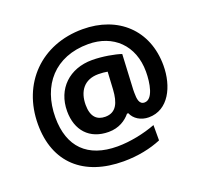

<svg xmlns="http://www.w3.org/2000/svg" viewBox="-135 -869 1167 1108"><g transform="rotate(-20 448.5 -315.0)"><path d="M443 84C531 84 611 67 675 40V-54C604 -27 516 -9 439 -9C256 -9 158 -108 158 -288C158 -486 276 -622 480 -622C633 -622 740 -521 740 -359C740 -289 724 -194 672 -194C639 -194 635 -229 635 -267C635 -283 635 -289 636 -303L646 -501C609 -514 533 -528 470 -528C331 -528 234 -437 234 -299C234 -183 301 -105 420 -105C483 -105 527 -135 554 -168H562C577 -131 617 -105 666 -105C787 -105 847 -230 847 -358C847 -575 697 -714 479 -714C225 -714 50 -536 50 -285C50 -50 198 84 443 84ZM431 -194C380 -194 347 -224 347 -297C347 -379 388 -439 476 -439C497 -439 517 -437 532 -434L526 -326C521 -247 498 -194 431 -194Z"/></g></svg>

Font: Noto Sans Adlam
Style: Bold
Weight: 700
Designer: Mark Jamra, Neil Patel
Foundry: JamraPatel LLC
Version: Version 3.001